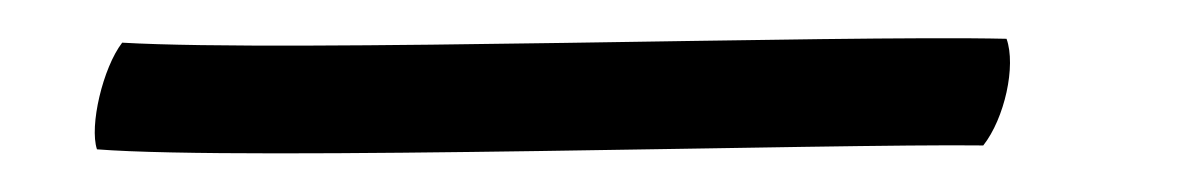

<svg xmlns="http://www.w3.org/2000/svg" viewBox="-20 52 617 99"><path d="M43 74C33 87 26 117 30 129C106 135 410 126 487 127C498 113 504 86 499 72C412 70 129 79 43 74Z"/></svg>

Font: Comica
Style: RgIta
Weight: 400
Designer: Jasper
Foundry: KineticPlasma Fonts/Cannot Into Space Fonts
Version: Version 0.89